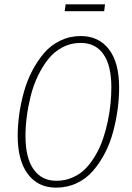

<svg xmlns="http://www.w3.org/2000/svg" viewBox="-20 -860 611 890"><path d="M462.9 -808.1H279.8L284.2 -839.8H466.8ZM354 -692.9Q438 -692.9 485.1 -631.3Q532.2 -569.8 532.2 -454.1Q532.2 -404.8 525.4 -353.8Q518.6 -302.7 504.6 -250Q490.7 -197.3 466.8 -151.1Q442.9 -105 411.6 -68.6Q380.4 -32.2 336.2 -11.2Q292 9.8 240.2 9.8Q156.2 9.8 109.1 -53Q62 -115.7 62 -231Q62 -278.8 69.1 -329.6Q76.2 -380.4 90.6 -432.9Q105 -485.4 129.2 -531.5Q153.3 -577.6 184.3 -614Q215.3 -650.4 259.3 -671.6Q303.2 -692.9 354 -692.9ZM354 -661.1Q308.1 -661.1 269.3 -640.6Q230.5 -620.1 203.1 -585.2Q175.8 -550.3 155 -506.8Q134.3 -463.4 122.1 -414.1Q109.9 -364.7 104 -318.6Q98.1 -272.5 98.1 -230Q98.1 -127.9 135.7 -75Q173.3 -22 241.2 -22Q281.7 -22 317.1 -37.6Q352.5 -53.2 377.9 -79.8Q403.3 -106.4 424.1 -142.6Q444.8 -178.7 458 -217.8Q471.2 -256.8 480 -299.6Q488.8 -342.3 492.4 -380.9Q496.1 -419.4 496.1 -455.1Q496.1 -557.1 459.2 -609.1Q422.4 -661.1 354 -661.1Z"/></svg>

Font: Fira Sans Compressed UltraLight
Style: Italic
Weight: 200
Width: 3
Italic angle: -8°
Designer: Carrois Corporate & Edenspiekermann AG
Foundry: Carrois Corporate GbR & Edenspiekermann AG
Version: Version 4.203;PS 004.203;hotconv 1.0.88;makeotf.lib2.5.64775